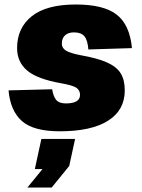

<svg xmlns="http://www.w3.org/2000/svg" viewBox="-20 -572 632 854"><path d="M246 12Q129 12 77.5 -33.5Q26 -79 18 -170L212 -175Q217 -143 230 -127.5Q243 -112 273 -112Q336 -112 336 -150Q336 -171 319 -182Q302 -193 250 -202Q144 -221 100 -259Q56 -297 56 -358Q56 -448 121.5 -500Q187 -552 317 -552Q441 -552 499 -507Q557 -462 567 -358L373 -352Q370 -393 355.5 -410.5Q341 -428 309 -428Q284 -428 269.5 -415Q255 -402 255 -378Q255 -358 274 -346.5Q293 -335 341 -326Q414 -313 456.5 -294Q499 -275 517 -245.5Q535 -216 535 -170Q535 -82 460.5 -35Q386 12 246 12ZM102 262 169 180H135L164 46H314L288 166L210 262Z"/></svg>

Font: Geist Black
Style: Italic
Weight: 900
Italic angle: -12°
Designer: Basement.studio, Andrés Briganti, Mateo Zaragoza
Foundry: Basement.studio, Vercel, Andrés Briganti, Guido Ferreyra, Mateo Zaragoza
Version: Version 1.500; ttfautohint (v1.8.4.7-5d5b)